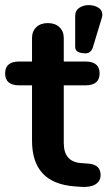

<svg xmlns="http://www.w3.org/2000/svg" viewBox="-27 -731 423 756"><path d="M309.1 -395H224.1V-168Q224.1 -93.8 292 -88.9L318.8 -86.9Q369.1 -84 369.1 -42Q369.1 -18.1 349.6 -5.6Q330.1 6.8 293.9 4.9L267.1 2.9Q99.1 -9.3 99.1 -176.8V-395H48.8Q-6.8 -395 -6.8 -441.9Q-6.8 -488.8 48.8 -488.8H99.1V-581.1Q99.1 -607.9 116 -624Q132.8 -640.1 161.4 -640.1Q189.9 -640.1 207 -624Q224.1 -607.9 224.1 -581.1V-488.8H309.1Q365.2 -488.8 365.2 -441.9Q365.2 -395 309.1 -395ZM376 -672.9Q376 -668.9 374 -661.1L337.9 -542Q329.6 -521 309.6 -521Q269 -521 269 -546.9V-668.9Q269 -689 284.9 -700Q300.8 -710.9 322.5 -710.9Q344.2 -710.9 360.1 -700.9Q376 -690.9 376 -672.9Z"/></svg>

Font: Nunito-Bold
Style: Bold
Weight: 700
Designer: Vernon Adams
Foundry: newtypography
Version: Version 3.000